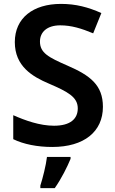

<svg xmlns="http://www.w3.org/2000/svg" viewBox="-20 -744 590 985"><path d="M508 -196C508 -308 442 -357 327 -407C228 -450 185 -473 185 -531C185 -580 222 -614 289 -614C346 -614 398 -598 458 -573L500 -677C433 -707 369 -724 293 -724C149 -724 56 -651 56 -528C56 -404 146 -351 231 -315C326 -274 379 -247 379 -188C379 -135 342 -99 257 -99C184 -99 109 -126 48 -153V-30C101 -4 172 10 248 10C412 10 508 -69 508 -196ZM342 71V61H221C216 104 199 171 187 208V221H261C296 171 325 112 342 71Z"/></svg>

Font: Noto Sans Thaana SemiBold
Style: Regular
Weight: 600
Designer: David Williams
Foundry: Google Inc.
Version: Version 3.001